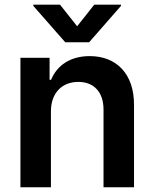

<svg xmlns="http://www.w3.org/2000/svg" viewBox="-20 -789 650 809"><path d="M194.6 -319.6C194.6 -398.4 242.2 -443.9 310 -443.9C376.4 -443.9 416.2 -400.2 416.2 -327.4V0H544.7V-347.3C545.1 -478 470.5 -552.6 358 -552.6C276.3 -552.6 220.2 -513.5 195.3 -452.8H188.9V-545.5H66.1V0H194.6ZM120.4 -764.2 255 -610.8H355.5L489.7 -764.2V-769.2H377.1L305 -678.3L233 -769.2H120.4Z"/></svg>

Font: Margiela Sans Semi Bold
Style: Regular
Weight: 600
Designer: Stefan Endress, Andreas Faust
Version: Version 1.100;FEAKit 1.0